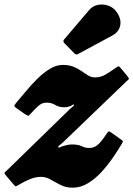

<svg xmlns="http://www.w3.org/2000/svg" viewBox="-71 -831 603 868"><path d="M2 -366Q22 -389 46.2 -418.5Q70.5 -448 98 -475Q125.5 -502 154.5 -519.8Q183.5 -537.5 212.5 -537.5Q241.5 -537.5 262 -529Q282.5 -520.5 298.2 -509.2Q314 -498 328.2 -489.5Q342.5 -481 359 -481Q384.5 -481 406.5 -494.2Q428.5 -507.5 452.5 -524.5Q461.5 -530.5 464.2 -531.2Q467 -532 474 -524L504 -488Q512 -478 511.8 -475Q511.5 -472 501 -463.5L216.5 -190Q205.5 -179.5 198.2 -174.5Q191 -169.5 192.5 -166Q194 -161.5 200.5 -165.2Q207 -169 220.5 -172.5Q240 -178 252.5 -178Q283 -178 298.5 -170Q314 -162 332.5 -162Q358 -162 376.2 -181.2Q394.5 -200.5 413 -229Q419 -238 421.8 -237.2Q424.5 -236.5 433 -231L476.5 -200Q485 -194.5 484.5 -191.2Q484 -188 478 -178Q462.5 -152 439.8 -118.8Q417 -85.5 388.5 -54.2Q360 -23 327 -2.8Q294 17.5 257.5 17.5Q227 17.5 203 5.2Q179 -7 158 -19.2Q137 -31.5 114.5 -31.5Q90.5 -31.5 65 -21.2Q39.5 -11 13 5Q3 11 0.2 11.2Q-2.5 11.5 -9.5 3L-45.5 -39.5Q-51.5 -46.5 -50.8 -49.2Q-50 -52 -42.5 -58L247 -340Q253.5 -346 259.2 -350.2Q265 -354.5 263 -357.5Q261.5 -360.5 257.5 -357.2Q253.5 -354 246 -351Q233.5 -346 220.5 -346Q195 -346 178.8 -356.5Q162.5 -367 139.5 -367Q120.5 -367 105.5 -354.8Q90.5 -342.5 72 -321.5Q62.5 -311 59.2 -308.5Q56 -306 43.5 -314L5.5 -340.5Q-5.5 -348 -6 -351.8Q-6.5 -355.5 2 -366ZM453 -781Q478 -749 472.8 -717.8Q467.5 -686.5 436 -670L282 -587Q273 -581.5 265.5 -589.5L219.5 -636.5Q211.5 -645.5 220 -654L332 -785.5Q347.5 -804 370.8 -808.8Q394 -813.5 416.5 -806.2Q439 -799 453 -781Z"/></svg>

Font: Besley* Narrow Heavy
Style: Italic
Weight: 800
Width: 4
Italic angle: -13°
Designer: Owen Earl
Foundry: indestructible type*
Version: Version 3.000; ttfautohint (v1.8.3)